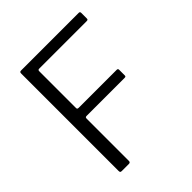

<svg xmlns="http://www.w3.org/2000/svg" viewBox="-204 -872 1001 1001"><g transform="rotate(-45 297.0 -371.0)"><path d="M115 -742H540Q549 -742 549 -733V-692Q549 -686 546.5 -684Q544 -682 538 -682H191Q184 -682 181.5 -680Q179 -678 179 -671V-401Q179 -396 181.5 -394Q184 -392 190 -392H470Q479 -392 479 -383V-342Q479 -337 477 -335Q475 -333 469 -333H189Q184 -333 181.5 -331Q179 -329 179 -323V-11Q179 0 168 0H116Q109 0 106.5 -2.5Q104 -5 104 -12V-730Q104 -737 106.5 -739.5Q109 -742 115 -742Z"/></g></svg>

Font: Libre Franklin Light
Style: Regular
Weight: 300
Designer: Pablo Impallari, Rodrigo Fuenzalida
Foundry: Impallari Type
Version: Version 1.002; ttfautohint (v1.5)